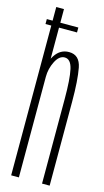

<svg xmlns="http://www.w3.org/2000/svg" viewBox="-124 -825 467 865"><g transform="rotate(15 109.0 -392.5)"><path d="M-2 -698.5H145V-721.5H-2ZM25 0H61V-785H25ZM169 0H204.5V-391.5Q204.5 -491 193.8 -547.5Q183 -604 134 -604Q93 -604 69 -567.2Q45 -530.5 45 -486L61 -469Q61 -507 78.2 -541.2Q95.5 -575.5 121 -575.5Q149.5 -575.5 159.2 -531.8Q169 -488 169 -394.5Z"/></g></svg>

Font: Anybody ExtraCondensed ExtraLight
Style: Regular
Weight: 250
Width: 2
Version: Version 1.113;gftools[0.9.25]